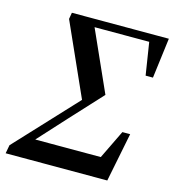

<svg xmlns="http://www.w3.org/2000/svg" viewBox="-103 -749 758 834"><g transform="rotate(15 276.0 -332.0)"><path d="M-2 0 5 -38 281 -334 266 -293 113 -635 118 -664H554L531 -483H498L471 -655L512 -629H374H226V-616L219 -652L351 -357L219 -214L83 -65L100 -107L99 -91H436L384 -55L464 -220H499L455 0Z"/></g></svg>

Font: Source Serif 4 48pt SemiBold
Style: Italic
Weight: 600
Italic angle: -12°
Designer: Frank Grießhammer
Foundry: Adobe Systems Incorporated
Version: Version 4.004;hotconv 1.0.116;makeotfexe 2.5.65601